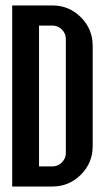

<svg xmlns="http://www.w3.org/2000/svg" viewBox="-20 -679 382 699"><path d="M170.9 -659.2Q231.4 -659.2 274.4 -616.2Q317.4 -573.2 317.4 -512.7V-146.5Q317.4 -85.9 274.4 -43Q231.4 0 170.9 0H24.4V-659.2ZM219.7 -537.1Q219.7 -557.1 205.3 -571.5Q190.9 -585.9 170.9 -585.9H122.1V-73.2H170.9Q190.9 -73.2 205.3 -87.6Q219.7 -102.1 219.7 -122.1Z"/></svg>

Font: Alegre Sans
Style: Regular
Weight: 400
Width: 3
Designer: GrandChaos9000
Version: Version 1.2.6 - August 1, 2014